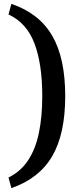

<svg xmlns="http://www.w3.org/2000/svg" viewBox="-20 -810 403 995"><path d="M39 -790Q183 -741 250.5 -625Q318 -509 318 -312Q318 -116 250.5 -0.5Q183 115 39 165L24 110Q87 79 125.5 21Q164 -37 181.5 -121Q199 -205 199 -313Q199 -478 158.5 -585Q118 -692 24 -735Z"/></svg>

Font: Exo 2 SemiBold
Style: Regular
Weight: 600
Designer: Natanael Gama
Foundry: Natanael Gama
Version: Version 2.010